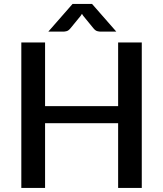

<svg xmlns="http://www.w3.org/2000/svg" viewBox="-20 -930 808 950"><path d="M681.5 -720V0H564.5V-320.5H203V0H85.5V-720H203V-405H564.5V-720ZM555.5 -773.5H477.5Q470.5 -773.5 461 -776Q451.5 -778.5 441.5 -791L392 -851.5Q388 -857 385.5 -861.5Q383 -857 379 -851.5L329.5 -791Q319.5 -778.5 310 -776Q300.5 -773.5 293.5 -773.5H219L339 -910.5H435.5Z"/></svg>

Font: LatoLatin Semibold
Style: Regular
Weight: 600
Designer: Lukasz Dziedzic with Adam Twardoch and Botio Nikoltchev
Foundry: tyPoland Lukasz Dziedzic
Version: Version 2.015; 2015-08-06; http://www.latofonts.com/